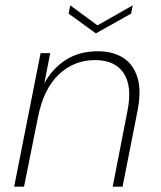

<svg xmlns="http://www.w3.org/2000/svg" viewBox="-20 -699 602 719"><path d="M132 -500H168L146 -387Q176 -442 226 -474.5Q276 -507 347 -507Q402 -507 440.5 -483Q479 -459 494.5 -409.5Q510 -360 495 -284L439 0H402L457 -282Q476 -375 443.5 -424.5Q411 -474 336 -474Q257 -474 200 -420Q143 -366 122 -259L70 0H33ZM477 -679 471 -648 339 -574 237 -648 243 -679 345 -604Z"/></svg>

Font: Albert Sans ExtraLight
Style: Italic
Weight: 250
Italic angle: -11.25°
Designer: Andreas Rasmussen
Foundry: a.Foundry
Version: Version 1.025